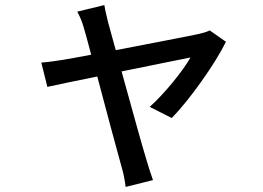

<svg xmlns="http://www.w3.org/2000/svg" viewBox="-20 -642 1040 758"><path d="M658 -176C728 -247 830 -391 872 -477L808 -522C797 -516 779 -511 765 -508C729 -500 572 -470 437 -444L407 -553C401 -578 395 -602 392 -622L285 -596C295 -578 304 -557 311 -532C317 -511 328 -473 340 -426C286 -416 244 -408 230 -406C198 -401 172 -397 143 -395L167 -299C195 -305 274 -322 364 -340C401 -200 446 -32 460 17C468 43 473 72 476 96L584 69C577 50 565 13 560 -5C545 -52 499 -219 460 -360C586 -386 708 -410 732 -415C701 -360 628 -271 571 -220Z"/></svg>

Font: Source Han Sans KR Medium
Style: Regular
Weight: 500
Designer: Ryoko NISHIZUKA (kana & ideographs); Paul D. Hunt (Latin, Greek & Cyrillic); Wenlong ZHANG (bopomofo); Sandoll Communica
Foundry: Adobe Systems Incorporated
Version: Version 1.001;PS 1.001;hotconv 1.0.78;makeotf.lib2.5.61930